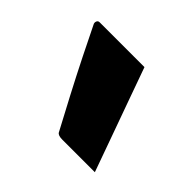

<svg xmlns="http://www.w3.org/2000/svg" viewBox="-80 -856 509 509"><g transform="rotate(45 175.0 -601.0)"><path d="M211 -746Q227 -702 245 -651Q263 -600 281.5 -549.5Q300 -499 315 -456H193Q177 -456 173 -463Q151 -504 125 -553.5Q99 -603 75.5 -650Q52 -697 36 -730Q33 -735 35 -740.5Q37 -746 43 -746Z"/></g></svg>

Font: Recursive Sn Lnr St
Style: Bold
Weight: 700
Version: Version 1.079;hotconv 1.0.112;makeotfexe 2.5.65598; ttfautoh